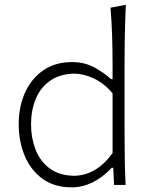

<svg xmlns="http://www.w3.org/2000/svg" viewBox="-20 -782 629 812"><path d="M283.2 10.3Q209 10.3 159.2 -26.4Q109.4 -63 84.2 -123.8Q59.1 -184.6 59.1 -255.9Q59.1 -331.5 86.2 -391.1Q113.3 -450.7 163.8 -485.1Q214.4 -519.5 285.2 -519.5Q337.4 -519.5 379.2 -496.8Q420.9 -474.1 449.2 -447.3H456.1V-507.8Q456.1 -573.2 454.1 -633.3Q452.1 -693.4 447.3 -749.5L512.2 -761.7Q509.3 -698.7 508.1 -636.5Q506.8 -574.2 506.8 -507.8V-226.1Q506.8 -163.1 507.6 -110.1Q508.3 -57.1 511.2 0H462.4L459 -72.3H452.6Q374 10.3 283.2 10.3ZM292.5 -38.6Q387.7 -39.6 456.1 -134.8V-387.2Q421.4 -429.2 377.9 -449.7Q334.5 -470.2 294.4 -470.7Q232.4 -469.2 191.7 -440.4Q150.9 -411.6 131.1 -363.5Q111.3 -315.4 111.3 -255.9Q111.3 -199.2 130.1 -150.1Q148.9 -101.1 189 -70.6Q229 -40 292.5 -38.6Z"/></svg>

Font: Pinar-DS2-FD Light
Style: Regular
Weight: 300
Designer: Amin Abedi
Version: Version 2.000